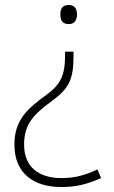

<svg xmlns="http://www.w3.org/2000/svg" viewBox="-20 -561 457 773"><path d="M290 -503C290 -526 280 -541 257 -541C231 -541 223 -526 223 -503C223 -480 231 -464 257 -464C280 -464 290 -480 290 -503ZM276 -337V-353H242V-340C242 -255 223 -221 168 -180C90 -124 38 -77 38 21C38 134 112 192 227 192C286 192 330 181 387 156L372 121C325 144 281 156 228 156C138 156 77 113 77 21C77 -64 118 -102 191 -156C259 -206 276 -243 276 -337Z"/></svg>

Font: Noto Sans Tamil ExtraLight
Style: Regular
Weight: 200
Designer: Jelle Bosma - Monotype Design Team
Foundry: Monotype Imaging Inc.
Version: Version 2.004